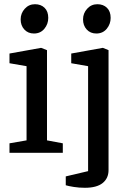

<svg xmlns="http://www.w3.org/2000/svg" viewBox="-20 -725 607 911"><path d="M25 0V-45L106 -59V-411L25 -425V-471L175 -498L203 -487V-59L278 -45V0ZM141 -566Q113 -566 95.5 -585Q78 -604 78 -633Q78 -662 97.5 -683.5Q117 -705 146 -705Q174 -705 191.5 -688Q209 -671 209 -640Q209 -611 190.5 -588.5Q172 -566 141 -566ZM383 166Q355 166 330 162Q305 158 292 154V112L398 87V-411L318 -425V-471L468 -498L495 -487V82Q495 121 467 143.5Q439 166 383 166ZM437 -566Q409 -566 391.5 -585Q374 -604 374 -633Q374 -662 393.5 -683.5Q413 -705 442 -705Q470 -705 487.5 -688Q505 -671 505 -640Q505 -611 486.5 -588.5Q468 -566 437 -566Z"/></svg>

Font: Faustina Medium
Style: Regular
Weight: 500
Designer: Alfonso Garcia
Foundry: http://www.omnibus-type.com
Version: Version 1.200